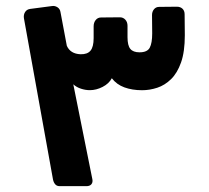

<svg xmlns="http://www.w3.org/2000/svg" viewBox="-20 -633 715 658"><path d="M184.6 5Q174.6 5 169.1 -1.5Q163.6 -8 161.6 -18L61.9 -571Q60.3 -582.8 66.1 -591.9Q72 -601.1 83.9 -602.5L157 -612.1Q167.7 -614.1 176.8 -608.2Q185.9 -602.4 187.5 -590.5L209 -476.1Q221.2 -448.4 256.1 -447.1Q279.5 -446.5 290.2 -459.4Q300.9 -472.4 300.9 -502.3V-542.8Q300.9 -555.5 307.9 -564.3Q314.9 -573.1 326.4 -573.1L390.9 -573.7Q402 -573.7 409.5 -565.6Q417 -557.4 417 -544.6V-505.4Q417 -477 426.7 -465.4Q436.4 -453.7 458 -453.7Q484.8 -453.7 493.2 -469.6Q501.6 -485.4 501.6 -518.5L501 -581.5Q501 -593 507.7 -601.2Q514.4 -609.4 525.5 -609.4L586 -610Q598.1 -610 605.4 -603.1Q612.7 -596.1 612.7 -584L613.4 -512.3Q613.4 -455.6 600.5 -419.1Q587.6 -382.5 566.2 -361.7Q544.9 -340.9 518.9 -332.3Q493 -323.8 466.9 -323.8Q433.1 -323.8 406.4 -333.5Q379.6 -343.3 363.2 -364.9Q353.5 -346.4 331.7 -335.2Q310 -324 287.9 -324Q272.6 -324 257.3 -329.1Q242 -334.1 231.2 -344.1L296.6 -18.4Q298.6 -8.4 293.3 -1.7Q288 5 275.9 5Z"/></svg>

Font: Rubik Light
Style: Italic
Weight: 300
Italic angle: -12°
Designer: Hubert and Fischer
Foundry: Hubert and Fischer
Version: Version 2.300;gftools[0.9.30]